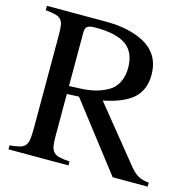

<svg xmlns="http://www.w3.org/2000/svg" viewBox="-107 -846 958 954"><g transform="rotate(15 371.5 -369.0)"><path d="M734.4 0H554.7L289.1 -343.8L227.5 -340.8V-120.1Q227.5 -90.8 231 -72.3Q234.4 -53.7 245.1 -42.5Q255.9 -31.2 275.4 -26.9Q294.9 -22.5 327.1 -20.5V0H18.6V-20.5Q49.8 -23.4 68.8 -28.3Q87.9 -33.2 97.7 -44.9Q107.4 -56.6 110.4 -77.6Q113.3 -98.6 113.3 -133.8V-616.2Q113.3 -645.5 110.4 -663.6Q107.4 -681.6 97.7 -692.4Q87.9 -703.1 68.8 -708Q49.8 -712.9 18.6 -715.8V-738.3H326.2Q408.2 -738.3 473.1 -716.3Q538.1 -694.3 569.3 -657.2Q589.8 -634.8 599.6 -605Q609.4 -575.2 609.4 -541Q609.4 -464.8 562 -420.9Q514.6 -377 408.2 -355.5L637.7 -72.3Q661.1 -44.9 682.1 -34.2Q703.1 -23.4 734.4 -20.5ZM227.5 -381.8Q266.6 -382.8 295.4 -384.8Q324.2 -386.7 346.2 -391.1Q368.2 -395.5 386.7 -402.3Q405.3 -409.2 424.8 -419.9Q455.1 -436.5 471.7 -469.2Q488.3 -502 488.3 -543.9Q488.3 -623 439 -659.7Q389.6 -696.3 282.2 -696.3Q249 -696.3 238.3 -688Q227.5 -679.7 227.5 -656.2Z"/></g></svg>

Font: BabelStone Tibetan
Style: Regular
Weight: 400
Designer: Christopher J. Fynn
Foundry: BabelStone
Version: Version 10.011 October 1, 2023